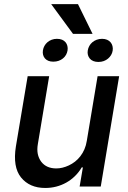

<svg xmlns="http://www.w3.org/2000/svg" viewBox="-20 -922 634 949"><path d="M58.6 -198.5 116.8 -545.5H223L167.3 -211.3Q162.3 -183.2 166.7 -161.4Q171.2 -139.6 183.9 -122.5Q209.2 -89.5 258.5 -89.5Q288.4 -89.5 320.3 -104.4Q336.3 -111.9 350.9 -123.2Q365.4 -134.6 377.1 -149.7Q388.8 -164.8 397.2 -183.9Q405.5 -203.1 409.1 -226.2L462.4 -545.5H568.9L478 0H373.6L389.6 -94.5H383.9Q369.7 -70.3 350.1 -51.3Q330.6 -32.3 307.4 -19.4Q284.1 -6.4 257.8 0.4Q231.5 7.1 203.5 7.1Q126.1 7.1 83.8 -45.1Q42.3 -96.9 58.6 -198.5ZM233 -901.6H365.4L437.5 -754.6H340.9ZM413.7 -671.9Q415.5 -683.9 421.3 -694.6Q427.2 -705.3 436.4 -713.1Q445.7 -720.9 457.9 -725.5Q470.2 -730.1 484.4 -730.1Q498.6 -730.1 509.2 -725.5Q519.9 -720.9 526.6 -712.9Q533.4 -704.9 536 -694.2Q538.7 -683.6 536.9 -671.9Q535.2 -660.5 529.3 -650.4Q523.4 -640.3 514.2 -632.5Q505 -624.6 492.9 -620.2Q480.8 -615.8 466.3 -615.8Q452.1 -615.8 441.2 -620.2Q430.4 -624.6 423.8 -632.5Q417.3 -640.3 414.6 -650.4Q411.9 -660.5 413.7 -671.9ZM192.1 -672.9Q193.9 -684.7 199.6 -695Q205.3 -705.3 214.3 -713.1Q223.4 -720.9 235.3 -725.5Q247.2 -730.1 261.4 -730.1Q275.9 -730.1 286.6 -725.7Q297.2 -721.2 303.8 -713.4Q310.4 -705.6 313 -695.1Q315.7 -684.7 313.9 -672.9Q312.1 -661.2 306.3 -650.9Q300.4 -640.6 291.2 -633.2Q282 -625.7 269.9 -621.4Q257.8 -617.2 243.3 -617.2Q229.4 -617.2 219.1 -621.4Q208.8 -625.7 202.2 -633.2Q195.7 -640.6 193 -650.9Q190.3 -661.2 192.1 -672.9Z"/></svg>

Font: Inter P Medium
Style: Italic
Weight: 500
Italic angle: 9.39999°
Designer: Rasmus Andersson
Foundry: rsms
Version: Version 3.018;git-588b23468